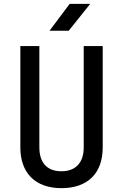

<svg xmlns="http://www.w3.org/2000/svg" viewBox="-20 -970 640 1000"><path d="M338 -810 450 -950H343L238 -810ZM300 10C439 10 515 -70 515 -202V-730H416V-202C416 -125 376 -78 300 -78C223 -78 185 -125 185 -202V-730H86V-202C86 -71 162 10 300 10Z"/></svg>

Font: Tekne LDO Medium
Style: Regular
Weight: 500
Monospace: yes
Designer: Alessio Laiso, Mario Rullo, Paolo Rosset
Foundry: Alessio Laiso
Version: Version 1.000;hotconv 1.0.109;makeotfexe 2.5.65596